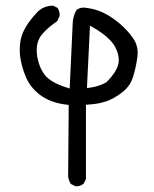

<svg xmlns="http://www.w3.org/2000/svg" viewBox="-20 -531 540 674"><path d="M384.3 -366.2Q397 -342.3 397 -319.8Q397 -285.6 353.5 -242.2Q328.1 -227.5 294.9 -223.1L285.2 -222.2L295.9 -440.9L308.1 -434.1Q366.7 -399.4 384.3 -366.2ZM247.6 123Q262.7 123 273.4 113.8L281.7 97.7V-163.1Q301.8 -164.6 310.5 -165.8Q319.3 -167 325.2 -168Q336.9 -170.4 349.6 -174.3Q376 -182.1 406.7 -205.1Q436 -226.6 446.8 -260.3Q457.5 -293.9 462.4 -332Q463.4 -338.9 463.4 -345.2Q463.4 -373.5 447.8 -396Q427.2 -425.8 398.4 -449.7Q369.6 -473.6 342.3 -486.6Q314.9 -499.5 283.2 -503.4Q277.3 -504.4 273.9 -504.4Q260.3 -504.4 248.5 -496.1Q234.9 -472.2 234.9 -442.4L224.6 -220.2L214.4 -223.6Q157.2 -241.7 137.2 -268.1Q117.2 -294.4 110.8 -331.5Q108.9 -344.2 108.9 -355Q108.9 -377.9 117.7 -395.5Q129.9 -420.4 181.2 -457.5L189 -474.1Q189.5 -476.1 189.5 -480.2Q189.5 -484.4 187.7 -490.7Q186 -497.1 182.1 -503.4L166 -511.2Q131.8 -510.7 109.4 -486.8Q85 -460.9 69.1 -433.8Q53.2 -406.7 50.3 -376Q49.3 -365.7 49.3 -356Q49.3 -335.9 53.2 -317.9Q58.6 -290.5 69.8 -263.2Q85 -225.1 120.1 -198.2Q157.7 -169.9 213.9 -163.6L221.2 -162.6L219.2 87.4Q220.7 101.6 228.5 114.7L244.6 122.6Q246.1 123 247.6 123Z"/></svg>

Font: NaikaiFont
Style: Light
Weight: 300
Version: Version 1.89